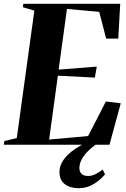

<svg xmlns="http://www.w3.org/2000/svg" viewBox="-41 -763 666 1012"><path d="M-21 0 -18 -19.5 47.5 -35.5 140 -707 79.5 -725 82 -743H592.5L582.5 -559.5H518.5L482 -700.5L312 -716L268 -396L469 -412L459 -354L264 -364L218 -27.5L423.5 -46L517 -228L595.5 -218.5L536 0ZM373 229Q327.5 229 300 207.2Q272.5 185.5 272.5 144Q272.5 119 283.8 96.5Q295 74 314.8 54.5Q334.5 35 360 18.5Q385.5 2 414.5 -11.5L453.5 -28L489.5 -18Q452.5 5 427.8 28.8Q403 52.5 390.2 76Q377.5 99.5 377.5 122.5Q377.5 142.5 389.2 153.5Q401 164.5 422.5 164.5Q442.5 164.5 461 155.5Q479.5 146.5 500 130.5L512.5 155.5Q493 181.5 456 205.2Q419 229 373 229Z"/></svg>

Font: Merriweather 144pt ExtraBold
Style: Italic
Weight: 800
Italic angle: -7.8°
Version: Version 2.101